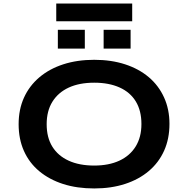

<svg xmlns="http://www.w3.org/2000/svg" viewBox="-20 -1052 1061 1082"><path d="M511 10Q414 10 336 -15Q258 -40 201.5 -87Q145 -134 115 -201Q85 -268 85 -352Q85 -435 115 -501.5Q145 -568 201.5 -616Q258 -664 336.5 -689.5Q415 -715 511 -715Q607 -715 685 -689.5Q763 -664 818.5 -617Q874 -570 904.5 -503Q935 -436 935 -354Q935 -270 905 -203Q875 -136 819 -88.5Q763 -41 685 -15.5Q607 10 511 10ZM511 -119Q593 -119 652.5 -146.5Q712 -174 744.5 -226.5Q777 -279 777 -353Q777 -428 745.5 -480Q714 -532 654 -559Q594 -586 511 -586Q427 -586 367.5 -558.5Q308 -531 275.5 -479Q243 -427 243 -352Q243 -277 275 -225.5Q307 -174 367 -146.5Q427 -119 511 -119ZM297 -932V-1032H725V-932ZM306 -778V-884H458V-778ZM564 -778V-884H716V-778Z"/></svg>

Font: Nunito Sans 7pt Expanded
Style: Bold
Weight: 700
Width: 7
Designer: Vernon Adams
Foundry: Vernon Adams
Version: Version 3.101;gftools[0.9.27]